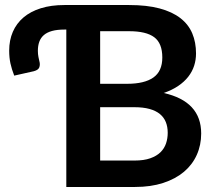

<svg xmlns="http://www.w3.org/2000/svg" viewBox="-20 -743 862 763"><path d="M243.5 0V-625.5H236Q207 -625.5 187 -620Q167 -614.5 154.5 -603.8Q142 -593 136.2 -577.2Q130.5 -561.5 130.5 -541Q130.5 -528 132.8 -516.5Q135 -505 136.5 -499.5Q140 -487.5 136.5 -476.2Q133 -465 114.5 -460L36.5 -442.5Q26.5 -468 21.5 -491Q16.5 -514 16.5 -542Q16.5 -583 31 -616.5Q45.5 -650 73.5 -673.8Q101.5 -697.5 142.2 -710.2Q183 -723 236 -723H493Q564 -723 614.2 -709.5Q664.5 -696 696.8 -671Q729 -646 744 -610.5Q759 -575 759 -530.5Q759 -505 751.5 -481.8Q744 -458.5 728.2 -438.2Q712.5 -418 688.2 -401.5Q664 -385 630.5 -373.5Q779.5 -340 779.5 -212.5Q779.5 -166.5 762 -127.5Q744.5 -88.5 711 -60.2Q677.5 -32 628.5 -16Q579.5 0 516.5 0ZM378 -317V-105H514.5Q552 -105 577.2 -114Q602.5 -123 617.8 -138Q633 -153 639.8 -173Q646.5 -193 646.5 -215.5Q646.5 -239 639 -257.8Q631.5 -276.5 615.5 -289.8Q599.5 -303 574.2 -310Q549 -317 513.5 -317ZM378 -410H485.5Q554 -410 589.5 -435Q625 -460 625 -514.5Q625 -571 593 -595Q561 -619 493 -619H378Z"/></svg>

Font: Lato
Style: Bold
Weight: 700
Designer: Lukasz Dziedzic
Foundry: tyPoland Lukasz Dziedzic
Version: Version 2.007; 2014-02-27